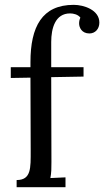

<svg xmlns="http://www.w3.org/2000/svg" viewBox="-20 -780 434 800"><path d="M314.9 -706.5C311 -698.2 309.6 -689.9 309.6 -682.1C309.6 -666 320.3 -640.6 352.5 -640.6C376.5 -640.6 394 -659.2 394 -686C394 -738.3 330.1 -759.8 287.1 -759.8C155.3 -759.8 106.9 -668.9 106.9 -521V-500H24.9V-455.1L106.9 -456.5L107.9 -151.9C107.9 -80.1 110.4 -29.8 49.3 -29.8V0H252.9V-41L189.9 -38.1C194.3 -61 194.3 -79.1 194.3 -106L193.4 -458.5L328.1 -460.9V-500H193.4V-605C193.4 -662.1 210 -724.1 272 -724.1C286.1 -724.1 305.2 -719.7 314.9 -706.5Z"/></svg>

Font: Parastoo
Style: Regular
Weight: 400
Foundry: Saber Rastikerdar (saber.rastikerdar@gmail.com)
Version: Version 2.0.1